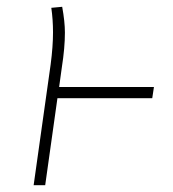

<svg xmlns="http://www.w3.org/2000/svg" viewBox="-20 -545 508 565"><path d="M428 -256H149L113 0H79L129 -355Q136 -408 136 -450Q136 -487 131 -522L163 -525Q171 -481 171 -449Q171 -404 162 -347L154 -289H433Z"/></svg>

Font: FiraGO UltraLight
Style: Italic
Weight: 200
Italic angle: -8°
Designer: bBox Type GmbH
Foundry: bBox Type GmbH
Version: Version 1.001